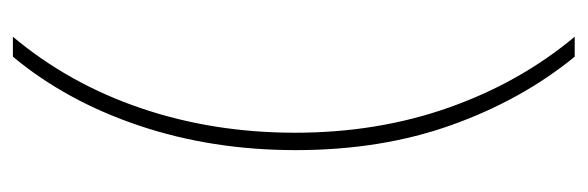

<svg xmlns="http://www.w3.org/2000/svg" viewBox="-327 -427 912 298"><g transform="rotate(-90 129.0 -278.0)"><path d="M45 -275Q45 -405 83 -518Q121 -631 190 -714H221Q148 -627 110 -515Q72 -403 72 -276Q72 -148 111 -37.5Q150 73 221 158H190Q123 76 84 -33Q45 -142 45 -275Z"/></g></svg>

Font: Noto Sans Myanmar UI SemiCondensed Thin
Style: Regular
Weight: 100
Width: 4
Designer: Monotype Design Team
Foundry: Monotype Imaging Inc.
Version: Version 2.103; ttfautohint (v1.8.4.7-5d5b)